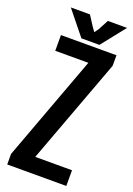

<svg xmlns="http://www.w3.org/2000/svg" viewBox="-185 -1076 793 1144"><g transform="rotate(20 211.0 -504.5)"><path d="M19 0V-66.9L266.1 -734.4H56.2V-834H408.2V-767.1L160.6 -99.6H393.6V0ZM291.5 -857.4H177.2L55.2 -1008.8H176.3L217.3 -945.3L236.8 -918L256.3 -945.3L290 -1008.8H411.6Z"/></g></svg>

Font: FjallaOne
Style: Regular
Weight: 400
Designer: Irina Smirnova
Foundry: Irina Smirnova
Version: Version 1.001